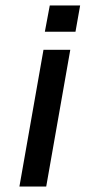

<svg xmlns="http://www.w3.org/2000/svg" viewBox="-20 -682 313 702"><path d="M162 -662H273L256 -566H144ZM139 -500H237L149 0H51Z"/></svg>

Font: Overused Grotesk Medium
Style: Italic
Weight: 500
Italic angle: -10°
Version: Version 0.003